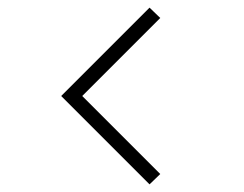

<svg xmlns="http://www.w3.org/2000/svg" viewBox="-20 -566 639 502"><path d="M371 -84 140 -315 371 -546 399 -519 195 -315 399 -111Z"/></svg>

Font: Vela Sans ExtLt
Style: Regular
Weight: 200
Designer: Principal design: Mikhail Sharanda - project Manrope.
Design modification: Ravid Balaliev
Foundry: Mikhail Sharanda
Version: Version 1.001